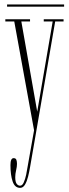

<svg xmlns="http://www.w3.org/2000/svg" viewBox="-20 -612 316 882"><path d="M72.5 251Q48 251 38 221.5Q28 192 28 146.5Q28 114.5 42.5 114.5Q52.5 114.5 55.2 122.2Q58 130 58 141Q58 153.5 54 170.2Q50 187 50 202Q50 223.5 56.5 232.2Q63 241 72.5 241Q82.5 241 89.2 225.8Q96 210.5 100.2 190.5Q104.5 170.5 106.5 155.5L136.5 -13.5L45.5 -513.5H4.5V-523.5H118V-513.5H78L151 -99L222 -513.5H181V-523.5H272V-513.5H233.5L144.5 3.5L118 156.5Q114.5 177.5 109 199.5Q103.5 221.5 94.8 236.2Q86 251 72.5 251ZM12.5 -581.5V-591.5H274.5V-581.5Z"/></svg>

Font: Imbue 100pt Thin
Style: Regular
Weight: 100
Designer: Tyler Finck
Foundry: Etcetera Type Company
Version: Version 1.102; ttfautohint (v1.8.3)